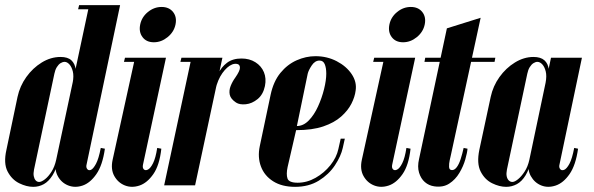

<svg xmlns="http://www.w3.org/2000/svg" viewBox="-30 -719 2303 745"><path d="M306 -81 436 -699H316L188 -99Q180 -62 194 -36Q208 -10 234.5 0.5Q261 11 290.5 1Q320 -9 344 -43.5Q368 -78 377 -142L361 -145Q353 -103 342.5 -83.5Q332 -64 323 -60Q314 -56 308.5 -63Q303 -70 306 -81ZM322 -683 326 -699H277L273 -683ZM252 -398 188 -99Q182 -72 170 -53Q158 -34 144.5 -23.5Q131 -13 122 -13Q114 -13 108.5 -19Q103 -25 101 -35.5Q99 -46 102 -61L181 -433Q184 -448 190.5 -458.5Q197 -469 205 -474Q213 -479 221 -479Q230 -479 239 -469.5Q248 -460 252.5 -442Q257 -424 252 -398ZM198 -102 260 -392Q267 -425 264 -448.5Q261 -472 247 -485Q233 -498 205 -498Q167 -498 132 -476.5Q97 -455 72 -420Q47 -385 38 -343L-5 -138Q-17 -85 -0.5 -53.5Q16 -22 44.5 -8Q73 6 99 6Q121 6 140 -4.5Q159 -15 174 -39Q189 -63 198 -102Z M494 -495H614L525 -81Q522 -68 528 -62Q534 -56 544 -61Q554 -66 564 -86Q574 -106 580 -145L596 -142Q589 -78 565 -43.5Q541 -9 511 1Q481 11 454.5 0.5Q428 -10 413.5 -36Q399 -62 407 -99ZM451 -479 455 -495H504L500 -479ZM514 -624Q520 -653 544 -672.5Q568 -692 597 -692Q626 -692 641.5 -672.5Q657 -653 651 -624Q645 -595 620.5 -575Q596 -555 567 -555Q538 -555 523 -575Q508 -595 514 -624Z M782 -304 796 -372Q803 -405 816 -432Q829 -459 851 -475.5Q873 -492 907 -492Q938 -492 961 -477.5Q984 -463 994 -439Q1004 -415 998 -385Q991 -352 969.5 -334.5Q948 -317 924 -314.5Q900 -312 886 -321Q865 -335 861.5 -351.5Q858 -368 865 -385.5Q872 -403 883 -418Q901 -444 901 -456Q901 -468 891.5 -470.5Q882 -473 871 -469Q861 -465 851.5 -456.5Q842 -448 833 -435.5Q824 -423 817 -406.5Q810 -390 806 -371L792 -304ZM607 0 713 -495H833L727 0ZM670 -479 674 -495H723L729 -479Z M978 -152 1020 -351Q1031 -403 1058 -436Q1085 -469 1121 -485Q1157 -501 1194 -501Q1239 -501 1276.5 -481.5Q1314 -462 1334.5 -431.5Q1355 -401 1350 -368Q1347 -343 1333.5 -316.5Q1320 -290 1293.5 -266.5Q1267 -243 1224.5 -228.5Q1182 -214 1119 -214L1086 -71Q1080 -43 1085.5 -26.5Q1091 -10 1125 -10Q1161 -10 1194.5 -29Q1228 -48 1252 -78Q1276 -108 1283 -141L1292 -181H1308L1300 -145Q1293 -113 1269.5 -77.5Q1246 -42 1207 -18Q1168 6 1115 6Q1064 6 1030 -15.5Q996 -37 982.5 -73Q969 -109 978 -152ZM1122 -230Q1147 -230 1168 -251.5Q1189 -273 1204 -306Q1219 -339 1227.5 -373.5Q1236 -408 1236 -433Q1236 -456 1230 -470Q1224 -484 1210 -484Q1192 -484 1179.5 -465Q1167 -446 1164 -433Z M1461 -495H1581L1492 -81Q1489 -68 1495 -62Q1501 -56 1511 -61Q1521 -66 1531 -86Q1541 -106 1547 -145L1563 -142Q1556 -78 1532 -43.5Q1508 -9 1478 1Q1448 11 1421.5 0.5Q1395 -10 1380.5 -36Q1366 -62 1374 -99ZM1418 -479 1422 -495H1471L1467 -479ZM1481 -624Q1487 -653 1511 -672.5Q1535 -692 1564 -692Q1593 -692 1608.5 -672.5Q1624 -653 1618 -624Q1612 -595 1587.5 -575Q1563 -555 1534 -555Q1505 -555 1490 -575Q1475 -595 1481 -624Z M1704 -609 1835 -650 1719 -115Q1718 -111 1715 -97.5Q1712 -84 1712.5 -71.5Q1713 -59 1724 -59Q1734 -59 1742.5 -70.5Q1751 -82 1757.5 -102Q1764 -122 1769 -145L1784 -142Q1783 -127 1775.5 -100.5Q1768 -74 1752.5 -48Q1737 -22 1713 -6.5Q1689 9 1655 4Q1634 1 1618.5 -12.5Q1603 -26 1596 -49Q1589 -72 1596 -102ZM1791 -479 1794 -495H1892L1889 -479ZM1617 -479 1620 -495H1686L1683 -479Z M2141 -81Q2138 -70 2143.5 -63Q2149 -56 2159 -60Q2169 -64 2179.5 -83.5Q2190 -103 2198 -145L2213 -142Q2204 -78 2180 -43.5Q2156 -9 2126 1Q2096 11 2070 0.5Q2044 -10 2029.5 -36Q2015 -62 2024 -99L2108 -495H2228ZM2087 -398Q2092 -424 2087.5 -442Q2083 -460 2074 -469.5Q2065 -479 2055 -479Q2048 -479 2040 -474Q2032 -469 2025.5 -458.5Q2019 -448 2016 -433L1937 -61Q1934 -46 1936 -35.5Q1938 -25 1944 -19Q1950 -13 1958 -13Q1967 -13 1980 -23.5Q1993 -34 2005.5 -53Q2018 -72 2024 -99ZM2033 -102Q2024 -63 2009.5 -39Q1995 -15 1975.5 -4.5Q1956 6 1934 6Q1908 6 1879.5 -8Q1851 -22 1835 -53.5Q1819 -85 1830 -138L1874 -343Q1883 -385 1908 -420Q1933 -455 1968 -476.5Q2003 -498 2040 -498Q2068 -498 2082.5 -485Q2097 -472 2099.5 -448.5Q2102 -425 2096 -392Z"/></svg>

Font: Emberly Black
Style: Italic
Weight: 900
Italic angle: -12°
Designer: Rajesh Rajput
Foundry: Rajesh Rajput
Version: Version 1.000